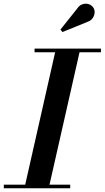

<svg xmlns="http://www.w3.org/2000/svg" viewBox="-62 -1011 562 1031"><path d="M69 0 238.5 -750H369.5L199.5 0ZM-41.5 0V-19.5H315V0ZM123.5 -730.5V-750H480V-730.5ZM273.5 -839 262.5 -852 354.5 -967.5Q364 -981 376.5 -986.5Q389 -992 401.2 -991.2Q413.5 -990.5 423.5 -984.8Q433.5 -979 439 -970.5Q447.5 -957.5 446 -941.5Q444.5 -925.5 434.5 -912.2Q424.5 -899 407.5 -893.5Z"/></svg>

Font: Bodoni Moda 11pt SemiBold
Style: Italic
Weight: 600
Italic angle: -13°
Designer: Owen Earl
Foundry: indestructible type
Version: Version 2.004